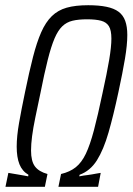

<svg xmlns="http://www.w3.org/2000/svg" viewBox="-20 -716 508 736"><path d="M1 0 12 -53H14Q21 -52 28.5 -50.5Q36 -49 43.5 -48Q51 -47 58 -45.5Q65 -44 72.5 -43Q80 -42 88 -40L89 -46Q65 -60 54.5 -86.5Q44 -113 44 -154Q44 -193 53 -244.5Q62 -296 76 -363Q92 -441 106.5 -497.5Q121 -554 138 -592.5Q155 -631 178.5 -654Q202 -677 235.5 -686.5Q269 -696 318 -696Q359 -696 388 -690Q417 -684 434.5 -671Q452 -658 460 -636Q468 -614 468 -582Q468 -544 459 -490.5Q450 -437 434 -363Q415 -274 396 -208Q377 -142 351.5 -101.5Q326 -61 285 -46L284 -40Q293 -42 300.5 -43Q308 -44 316 -45Q324 -46 332.5 -47.5Q341 -49 349 -50.5Q357 -52 364 -53H366L356 0H204L214 -49Q248 -57 270.5 -75Q293 -93 309 -126.5Q325 -160 340 -216.5Q355 -273 373 -359Q390 -436 398.5 -486.5Q407 -537 407 -568Q407 -600 397.5 -615.5Q388 -631 367.5 -636.5Q347 -642 314 -642Q281 -642 258 -636.5Q235 -631 218.5 -615Q202 -599 189 -568.5Q176 -538 163 -486.5Q150 -435 135 -359Q124 -307 115.5 -266Q107 -225 103 -194Q99 -163 99 -139Q99 -98 114 -78Q129 -58 162 -49L152 0Z"/></svg>

Font: Saira Condensed Light
Style: Italic
Weight: 300
Width: 3
Italic angle: -12°
Designer: Hector Gatti with collaboration of the Omnibus-Type team
Foundry: Omnibus-Type
Version: Version 1.101